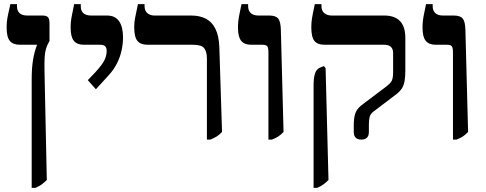

<svg xmlns="http://www.w3.org/2000/svg" viewBox="-20 -667 2345 927"><path d="M133 240V-283Q133 -339 139.5 -378Q146 -417 158 -448V-451H76Q43 -451 27.5 -469.5Q12 -488 12 -534Q12 -550 13.5 -564Q15 -578 19 -597Q23 -616 30 -647H62V-637Q62 -615 74.5 -603.5Q87 -592 112 -592H185Q204 -592 211.5 -584Q219 -576 219 -555V-469Q208 -451 202.5 -433Q197 -415 195.5 -389Q194 -363 195 -317L206 202Q193 215 180.5 224Q168 233 151 240Z M443 -236 404 -280 442 -320Q474 -355 484.5 -377Q495 -399 495 -421Q495 -436 488 -443.5Q481 -451 462 -451H384Q352 -451 336.5 -470Q321 -489 321 -533Q321 -549 322.5 -563.5Q324 -578 328 -597Q332 -616 338 -647H370V-637Q370 -614 383 -603Q396 -592 420 -592H497Q536 -592 555 -564.5Q574 -537 574 -486Q574 -456 567 -423.5Q560 -391 544.5 -360.5Q529 -330 505 -304Z M979 7V-384Q979 -416 966.5 -433.5Q954 -451 910 -451H692Q659 -451 643.5 -469.5Q628 -488 628 -536Q628 -558 632 -579.5Q636 -601 646 -647H678V-637Q678 -615 691.5 -603.5Q705 -592 726 -592H903Q944 -592 973.5 -577Q1003 -562 1020 -528Q1037 -494 1039 -439L1052 -30Q1040 -17 1027.5 -9Q1015 -1 996 7Z M1276 7V-414Q1276 -436 1270.5 -443.5Q1265 -451 1245 -451H1192Q1160 -451 1144.5 -470Q1129 -489 1129 -533Q1129 -549 1130.5 -564Q1132 -579 1136 -598.5Q1140 -618 1146 -647H1178V-637Q1178 -616 1190.5 -604Q1203 -592 1228 -592H1280Q1311 -592 1323 -577.5Q1335 -563 1336 -523L1349 -30Q1336 -16 1323.5 -8Q1311 0 1293 7Z M1724 7Q1707 7 1697.5 -2Q1688 -11 1688 -30V-62Q1688 -96 1695 -118Q1702 -140 1724 -158L1846 -250Q1858 -260 1865 -267.5Q1872 -275 1875 -287Q1878 -299 1878 -319V-411Q1878 -431 1867 -441Q1856 -451 1834 -451H1546Q1513 -451 1498 -469.5Q1483 -488 1483 -536Q1483 -558 1486.5 -579.5Q1490 -601 1500 -647H1532V-637Q1532 -615 1546 -603.5Q1560 -592 1581 -592H1836Q1885 -592 1911 -565.5Q1937 -539 1937 -483V-326Q1937 -297 1933.5 -276.5Q1930 -256 1921.5 -242Q1913 -228 1896 -214L1784 -129Q1768 -117 1764.5 -102Q1761 -87 1761 -65V-30Q1761 -11 1751.5 -2Q1742 7 1724 7ZM1494 240V-252Q1494 -292 1501 -312.5Q1508 -333 1524 -340L1544 -348L1552 -338L1566 202Q1553 215 1540.5 224Q1528 233 1511 240Z M2167 7V-414Q2167 -436 2161.5 -443.5Q2156 -451 2136 -451H2083Q2051 -451 2035.5 -470Q2020 -489 2020 -533Q2020 -549 2021.5 -564Q2023 -579 2027 -598.5Q2031 -618 2037 -647H2069V-637Q2069 -616 2081.5 -604Q2094 -592 2119 -592H2171Q2202 -592 2214 -577.5Q2226 -563 2227 -523L2240 -30Q2227 -16 2214.5 -8Q2202 0 2184 7Z"/></svg>

Font: Noto Serif Hebrew SemiBold
Style: Regular
Weight: 600
Version: Version 2.003